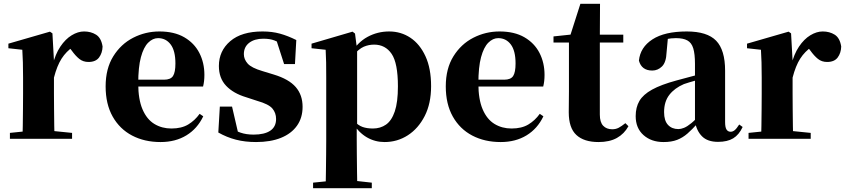

<svg xmlns="http://www.w3.org/2000/svg" viewBox="-20 -728 4434 1007"><path d="M32 0V-31L139 -42H249L358 -31V0ZM97 0Q99 -26 99.5 -68.5Q100 -111 100.5 -157Q101 -203 101 -238V-321Q101 -371 100 -401Q99 -431 97 -467L24 -475V-499L242 -562L255 -553L263 -409V-408V-238Q263 -203 263.5 -157Q264 -111 264.5 -68.5Q265 -26 266 0ZM263 -321 224 -386H256Q270 -444 296.5 -483.5Q323 -523 356 -543Q389 -563 421 -563Q457 -563 484 -546Q511 -529 518 -484Q517 -450 499.5 -426.5Q482 -403 444 -403Q416 -403 396 -419Q376 -435 356 -463L333 -492L365 -484Q327 -458 303 -420.5Q279 -383 263 -321Z M822 17Q738 17 673 -17Q608 -51 571 -116.5Q534 -182 534 -275Q534 -368 574 -432.5Q614 -497 678.5 -530Q743 -563 816 -563Q894 -563 946.5 -532.5Q999 -502 1025.5 -450.5Q1052 -399 1052 -335Q1052 -301 1045 -274H603V-310H840Q875 -310 887.5 -329.5Q900 -349 900 -395Q900 -462 875 -495Q850 -528 809 -528Q781 -528 757 -504Q733 -480 719 -428Q705 -376 705 -290Q705 -207 727.5 -154.5Q750 -102 789.5 -78Q829 -54 879 -54Q932 -54 967 -75Q1002 -96 1027 -131L1046 -118Q1015 -53 957.5 -18Q900 17 822 17Z M1323 17Q1265 17 1217 4.5Q1169 -8 1125 -33L1133 -169H1197L1231 -22L1177 -29V-65Q1211 -43 1241 -32.5Q1271 -22 1310 -22Q1367 -22 1397.5 -42.5Q1428 -63 1428 -104Q1428 -136 1408.5 -159Q1389 -182 1329 -199L1271 -218Q1204 -238 1166 -278Q1128 -318 1128 -382Q1128 -461 1187.5 -512Q1247 -563 1357 -563Q1407 -563 1448.5 -551.5Q1490 -540 1534 -518L1527 -392H1470L1424 -535L1472 -517V-487Q1442 -507 1419 -516Q1396 -525 1361 -525Q1315 -525 1287 -503.5Q1259 -482 1259 -444Q1259 -417 1279 -394.5Q1299 -372 1357 -355L1416 -337Q1495 -313 1531 -271.5Q1567 -230 1567 -168Q1567 -110 1537.5 -68.5Q1508 -27 1453.5 -5Q1399 17 1323 17Z M1622 259V230L1730 219H1831L1930 230V259ZM1688 259Q1689 213 1689.5 168.5Q1690 124 1690.5 83Q1691 42 1691 7V-320Q1691 -369 1690.5 -400Q1690 -431 1688 -467L1614 -475V-499L1829 -562L1842 -552L1852 -474L1853 -468V-74L1851 -60V6Q1851 41 1851.5 82.5Q1852 124 1852.5 168.5Q1853 213 1854 259ZM1997 17Q1947 17 1904.5 -7.5Q1862 -32 1827 -85H1815L1836 -94Q1859 -70 1882 -62Q1905 -54 1936 -54Q1975 -54 2004.5 -74.5Q2034 -95 2050.5 -143.5Q2067 -192 2067 -275Q2067 -397 2034 -445.5Q2001 -494 1942 -494Q1914 -494 1888 -483Q1862 -472 1828 -433L1811 -444H1818Q1855 -506 1907.5 -534.5Q1960 -563 2021 -563Q2083 -563 2132.5 -530Q2182 -497 2211.5 -433Q2241 -369 2241 -276Q2241 -185 2207.5 -119.5Q2174 -54 2119 -18.5Q2064 17 1997 17Z M2606 17Q2522 17 2457 -17Q2392 -51 2355 -116.5Q2318 -182 2318 -275Q2318 -368 2358 -432.5Q2398 -497 2462.5 -530Q2527 -563 2600 -563Q2678 -563 2730.5 -532.5Q2783 -502 2809.5 -450.5Q2836 -399 2836 -335Q2836 -301 2829 -274H2387V-310H2624Q2659 -310 2671.5 -329.5Q2684 -349 2684 -395Q2684 -462 2659 -495Q2634 -528 2593 -528Q2565 -528 2541 -504Q2517 -480 2503 -428Q2489 -376 2489 -290Q2489 -207 2511.5 -154.5Q2534 -102 2573.5 -78Q2613 -54 2663 -54Q2716 -54 2751 -75Q2786 -96 2811 -131L2830 -118Q2799 -53 2741.5 -18Q2684 17 2606 17Z M3046 -505V-546H3249V-505ZM3119 17Q3043 17 3003 -20Q2963 -57 2963 -139Q2963 -169 2963.5 -193.5Q2964 -218 2964 -249V-505H2883V-537L2987 -548L2969 -536L3024 -708H3127L3126 -529V-519V-127Q3126 -87 3143.5 -68.5Q3161 -50 3191 -50Q3210 -50 3225 -58Q3240 -66 3260 -82L3276 -66Q3254 -26 3215.5 -4.5Q3177 17 3119 17Z M3460 17Q3396 17 3355 -19.5Q3314 -56 3314 -119Q3314 -165 3333.5 -198.5Q3353 -232 3400 -258Q3447 -284 3528 -306Q3566 -317 3617.5 -330Q3669 -343 3709 -353V-327Q3669 -317 3629.5 -306Q3590 -295 3567 -287Q3518 -266 3490.5 -230.5Q3463 -195 3463 -140Q3463 -95 3483.5 -73Q3504 -51 3538 -51Q3551 -51 3567.5 -57.5Q3584 -64 3606.5 -82.5Q3629 -101 3660 -136L3679 -80H3638Q3610 -49 3585.5 -27.5Q3561 -6 3531.5 5.5Q3502 17 3460 17ZM3746 16Q3691 16 3662 -13Q3633 -42 3625 -91V-93V-393Q3625 -445 3616 -474.5Q3607 -504 3585 -516Q3563 -528 3525 -528Q3501 -528 3475 -523Q3449 -518 3411 -505L3483 -529L3476 -453Q3474 -401 3452 -379.5Q3430 -358 3401 -358Q3345 -358 3331 -410Q3338 -480 3402 -521.5Q3466 -563 3582 -563Q3689 -563 3736 -514.5Q3783 -466 3783 -357V-88Q3783 -60 3790.5 -48.5Q3798 -37 3812 -37Q3823 -37 3833 -45Q3843 -53 3857 -75L3875 -62Q3856 -21 3825.5 -2.5Q3795 16 3746 16Z M3906 0V-31L4013 -42H4123L4232 -31V0ZM3971 0Q3973 -26 3973.5 -68.5Q3974 -111 3974.5 -157Q3975 -203 3975 -238V-321Q3975 -371 3974 -401Q3973 -431 3971 -467L3898 -475V-499L4116 -562L4129 -553L4137 -409V-408V-238Q4137 -203 4137.5 -157Q4138 -111 4138.5 -68.5Q4139 -26 4140 0ZM4137 -321 4098 -386H4130Q4144 -444 4170.5 -483.5Q4197 -523 4230 -543Q4263 -563 4295 -563Q4331 -563 4358 -546Q4385 -529 4392 -484Q4391 -450 4373.5 -426.5Q4356 -403 4318 -403Q4290 -403 4270 -419Q4250 -435 4230 -463L4207 -492L4239 -484Q4201 -458 4177 -420.5Q4153 -383 4137 -321Z"/></svg>

Font: Noto Serif JP Black
Style: Regular
Weight: 900
Designer: Ryoko NISHIZUKA 西塚涼子 (kana & ideographs); Frank Grießhammer (Latin, Greek & Cyrillic); Wenlong ZHANG 张文龙 (bopomofo); San
Foundry: Adobe
Version: Version 2.003-H1;hotconv 1.1.1;makeotfexe 2.6.0